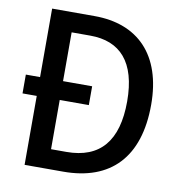

<svg xmlns="http://www.w3.org/2000/svg" viewBox="-80 -789 819 864"><g transform="rotate(10 329.5 -357.0)"><path d="M283 -714H89V-401H24V-315H89V0H266C481 0 603 -124 603 -365C603 -593 481 -714 283 -714ZM279 -624C416 -624 494 -541 494 -361C494 -181 418 -90 264 -90H194V-315H327V-401H194V-624Z"/></g></svg>

Font: Noto Sans Gujarati SemiCondensed Medium
Style: Regular
Weight: 500
Width: 4
Designer: Jelle Bosma - Monotype Design Team, Universal Thirst
Foundry: Monotype Imaging Inc.
Version: Version 2.106